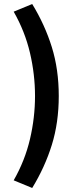

<svg xmlns="http://www.w3.org/2000/svg" viewBox="-20 -755 384 954"><path d="M140 179 48 141Q104 43 129 -64Q154 -171 154 -278Q154 -385 129 -492Q104 -599 48 -697L140 -735Q203 -632 237.5 -521Q272 -410 272 -278Q272 -146 237.5 -35Q203 76 140 179Z"/></svg>

Font: TypoPRO Source Sans Pro
Style: Bold
Weight: 700
Designer: Paul D. Hunt
Foundry: Adobe Systems Incorporated
Version: Version 2.020;PS 2.000;hotconv 1.0.86;makeotf.lib2.5.63406